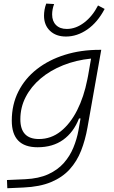

<svg xmlns="http://www.w3.org/2000/svg" viewBox="-20 -795 626 1050"><path d="M20 234.4 18.1 189.5 117.7 185.1Q191.9 181.6 243.7 158Q295.4 134.3 328.9 96.4Q362.3 58.6 381.3 12.2Q400.4 -34.2 409.2 -82.5L420.4 -147H412.1Q382.3 -71.3 325.4 -30.5Q268.6 10.3 185.5 10.3Q44.4 10.3 44.4 -135.3Q44.4 -223.1 80.6 -294.7Q116.7 -366.2 181.9 -417Q247.1 -467.8 334.5 -495.1Q421.9 -522.5 524.4 -522.5H533.7L458.5 -98.1Q446.3 -29.3 423.6 28.8Q400.9 86.9 361.1 130.9Q321.3 174.8 259.5 200.7Q197.8 226.6 107.9 230.5ZM478 -474.6Q395.5 -466.3 325 -438Q254.4 -409.7 202.1 -365.5Q149.9 -321.3 120.6 -264.6Q91.3 -208 91.3 -142.6Q91.3 -34.7 192.9 -34.7Q259.3 -34.7 312 -76.7Q364.7 -118.7 401.9 -192.1Q439 -265.6 457.5 -359.9L461.4 -379.4ZM340.8 -595.2Q286.1 -595.2 253.4 -626.5Q220.7 -657.7 220.7 -709.5Q220.7 -724.6 223.6 -741.7Q226.6 -758.8 232.9 -775.4L275.9 -772.9Q265.1 -743.7 265.1 -715.8Q265.1 -679.2 286.4 -658Q307.6 -636.7 345.2 -636.7Q394.5 -636.7 440.2 -671.4Q485.8 -706.1 516.1 -765.1L552.2 -746.1Q513.7 -672.9 457.8 -634Q401.9 -595.2 340.8 -595.2Z"/></svg>

Font: Cascadia Code NF ExtraLight
Style: Italic
Weight: 200
Italic angle: -10°
Monospace: yes
Designer: Aaron Bell
Foundry: Saja Typeworks
Version: Version 2404.023; ttfautohint (v1.8.4)